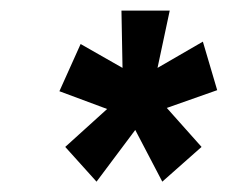

<svg xmlns="http://www.w3.org/2000/svg" viewBox="-20 -748 430 362"><path d="M162 -405.5 103 -471 182 -542.5 92 -576 132 -665 211 -620 209 -728H300L277 -620L362.5 -669.5L389.5 -578L294.5 -544.5L360 -471L286 -405.5L235 -503Z"/></svg>

Font: Karla ExtraBold
Style: Italic
Weight: 800
Italic angle: -8°
Designer: Jonathan Pinhorn
Version: Version 2.004;gftools[0.9.33]